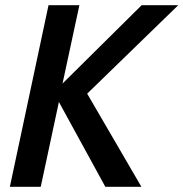

<svg xmlns="http://www.w3.org/2000/svg" viewBox="-20 -720 707 740"><path d="M18 0 167 -700H286L221 -398L526 -700H667L316 -359L525 0H386L207 -327L137 0Z"/></svg>

Font: Red Hat Mono Medium
Style: Italic
Weight: 500
Italic angle: -12°
Monospace: yes
Designer: Pentagram, MCKL
Foundry: Pentagram, MCKL
Version: Version 1.023; ttfautohint (v1.8.3)